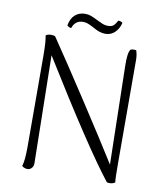

<svg xmlns="http://www.w3.org/2000/svg" viewBox="-91 -911 860 996"><g transform="rotate(10 338.5 -412.5)"><path d="M92 -1Q102 -31 102 -103L101 -580Q101 -657 94 -689Q103 -697 123 -697Q139 -697 144 -692Q220 -581 344 -391Q468 -201 539 -87L528 -605Q527 -637 530 -660.5Q533 -684 541 -693Q548 -696 559 -696Q566 -696 570 -695Q578 -673 578 -644L579 -102Q579 -24 582 -1Q578 3 570 5.5Q562 8 553 8Q543 8 539 6Q416 -150 142 -593L152 -28Q153 -11 143.5 -0.5Q134 10 121 10Q105 10 92 -1ZM397 -751Q380 -751 364.5 -756.5Q349 -762 330 -773Q311 -783 299 -787.5Q287 -792 274 -792Q232 -792 218 -750H216Q206 -750 196 -760Q203 -798 224.5 -816.5Q246 -835 277 -835Q294 -835 307.5 -830Q321 -825 343 -814Q363 -804 375.5 -799Q388 -794 403 -794Q423 -794 432.5 -802.5Q442 -811 452 -830Q467 -830 475 -822Q467 -790 446.5 -770.5Q426 -751 397 -751Z"/></g></svg>

Font: Arima Madurai Light
Style: Regular
Weight: 300
Designer: Joana Correia and Natanael Gama
Foundry: NDISCOVER
Version: Version 1.020